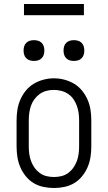

<svg xmlns="http://www.w3.org/2000/svg" viewBox="-20 -933 540 961"><path d="M250 8Q224 8 197.5 2.5Q171 -3 148.5 -16.5Q126 -30 109 -51Q92 -72 81.5 -96.5Q71 -121 67 -147.5Q63 -174 63 -200V-330Q63 -357 67 -383Q71 -409 81.5 -433.5Q92 -458 109 -479Q126 -500 148.5 -513.5Q171 -527 197 -534Q223 -541 250 -541Q277 -541 303 -534Q329 -527 351.5 -513.5Q374 -500 391 -479Q408 -458 418.5 -433.5Q429 -409 433 -383Q437 -357 437 -330V-200Q437 -174 433 -147.5Q429 -121 418.5 -96.5Q408 -72 391 -51Q374 -30 351.5 -16.5Q329 -3 302.5 2.5Q276 8 250 8ZM250 -47Q269 -47 287.5 -51.5Q306 -56 321 -67Q336 -78 347 -93.5Q358 -109 364.5 -126.5Q371 -144 373.5 -162.5Q376 -181 376 -200V-330Q376 -349 373.5 -367.5Q371 -386 364.5 -404Q358 -422 347 -437.5Q336 -453 320 -463.5Q304 -474 285.5 -478.5Q267 -483 248 -483Q230 -483 211.5 -478Q193 -473 178 -462Q163 -451 152 -436Q141 -421 135 -403.5Q129 -386 126.5 -367.5Q124 -349 124 -330V-200Q124 -181 126.5 -162.5Q129 -144 135.5 -126.5Q142 -109 153 -93.5Q164 -78 179 -67Q194 -56 212.5 -51.5Q231 -47 250 -47ZM350 -628Q339 -628 329 -631Q319 -634 311.5 -641.5Q304 -649 301 -659Q298 -669 298 -680Q298 -691 301 -701Q304 -711 311.5 -718.5Q319 -726 329 -729Q339 -732 350 -732Q361 -732 371 -729Q381 -726 388.5 -718.5Q396 -711 399 -701Q402 -691 402 -680Q402 -669 399 -659Q396 -649 388.5 -641.5Q381 -634 371 -631Q361 -628 350 -628ZM150 -628Q139 -628 129 -631Q119 -634 111.5 -641.5Q104 -649 101 -659Q98 -669 98 -680Q98 -691 101 -701Q104 -711 111.5 -718.5Q119 -726 129 -729Q139 -732 150 -732Q161 -732 171 -729Q181 -726 188.5 -718.5Q196 -711 199 -701Q202 -691 202 -680Q202 -669 199 -659Q196 -649 188.5 -641.5Q181 -634 171 -631Q161 -628 150 -628ZM100 -857V-913H400V-857Z"/></svg>

Font: Iosevka Slab Light
Style: Regular
Weight: 300
Monospace: yes
Designer: Belleve Invis
Foundry: Belleve Invis
Version: Version 11.1.0; ttfautohint (v1.8.3)